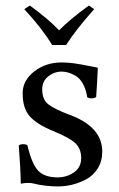

<svg xmlns="http://www.w3.org/2000/svg" viewBox="-20 -665 430 695"><path d="M47.9 -138.2Q52.7 -143.1 63.5 -143.1Q74.2 -143.1 79.1 -139.2Q95.2 -71.3 118.2 -47.1Q141.1 -22.9 189 -22.9Q221.2 -22.9 247.6 -41Q273.9 -59.1 273.9 -92.8Q273.9 -126 253.4 -146Q232.9 -166 171.9 -190.9Q111.8 -215.8 86.9 -244.9Q62 -273.9 62 -327.1Q62 -374 104 -406.5Q146 -439 203.1 -439Q226.1 -439 250 -435.5Q273.9 -432.1 300.5 -426.5Q327.1 -420.9 334 -419.9Q332 -366.7 328.1 -314Q323.2 -309.1 312 -309.1Q300.8 -309.1 295.9 -313Q291 -342.8 279.5 -362.8Q268.1 -382.8 252.4 -391.4Q236.8 -399.9 225.3 -402.8Q213.9 -405.8 203.1 -405.8Q176.3 -405.8 154.5 -388.4Q132.8 -371.1 132.8 -341.8Q132.8 -304.2 155.5 -286.9Q178.2 -269.5 232.9 -249Q350.1 -205.6 350.1 -116.2Q350.1 -81.1 333.5 -54.9Q316.9 -28.8 291 -15.4Q265.1 -2 240 3.9Q214.8 9.8 190.9 9.8Q142.1 9.8 100.1 -1Q93.3 -2.9 80.1 -2.9Q70.3 -2.9 55.2 0Q54.7 -52.2 47.9 -138.2ZM168.9 -502Q130.9 -564 67.9 -631.8L87.9 -645Q158.7 -593.3 193.8 -555.2Q231.9 -594.2 301.8 -645L320.8 -631.8Q253.9 -556.6 219.2 -502Z"/></svg>

Font: Linux Libertine O
Style: Regular
Weight: 400
Designer: Philipp H. Poll
Foundry: Philipp H. Poll
Version: Version 5.3.0